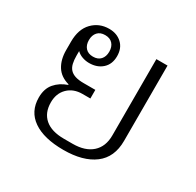

<svg xmlns="http://www.w3.org/2000/svg" viewBox="-128 -696 866 850"><g transform="rotate(30 305.0 -271.0)"><path d="M242 -245Q196 -245 167.5 -217Q139 -189 139 -143Q139 -90 172.5 -61Q206 -32 270 -32H314Q378 -32 413 -63.5Q448 -95 448 -152V-542H505V-157Q505 -73 448.5 -30.5Q392 12 292 12Q192 12 137 -26Q82 -64 82 -135Q82 -180 105.5 -207.5Q129 -235 167 -248V-251Q123 -263 102.5 -296Q82 -329 82 -377V-420Q82 -484 116 -519Q150 -554 201 -554Q240 -554 265.5 -530.5Q291 -507 291 -466Q291 -425 265 -401.5Q239 -378 198 -378Q180 -378 163 -384Q146 -390 134 -402V-379Q134 -356 138 -339Q142 -322 152 -311Q162 -300 179 -294.5Q196 -289 222 -289H282V-245ZM199 -411Q224 -411 237.5 -426Q251 -441 251 -466Q251 -491 237.5 -506Q224 -521 199 -521Q174 -521 160.5 -506Q147 -491 147 -466Q147 -441 160.5 -426Q174 -411 199 -411Z"/></g></svg>

Font: IBM Plex Sans Thai Looped Light
Style: Regular
Weight: 300
Designer: Mike Abbink, Paul van der Laan, Pieter van Rosmalen, Ben Mitchell, Mark Frömberg
Foundry: Bold Monday
Version: Version 1.1